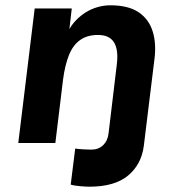

<svg xmlns="http://www.w3.org/2000/svg" viewBox="-20 -540 664 725"><path d="M523 11Q514 81 463.5 123Q413 165 317 165Q305 165 282 163Q259 161 247 157L264 21Q276 23 295.5 24Q315 25 325 25Q352 25 369.5 8Q387 -9 390 -37L421 -296Q428 -352 410.5 -380Q393 -408 350 -408Q309 -408 282 -388.5Q255 -369 240 -331Q225 -293 218 -239L189 0H49L111 -508H251L242 -430Q252 -448 268 -464.5Q284 -481 304 -493.5Q324 -506 348 -513Q372 -520 397 -520Q464 -520 503 -494Q542 -468 556.5 -421.5Q571 -375 563 -315Z"/></svg>

Font: Inclusive Sans
Style: Italic
Weight: 400
Italic angle: -7°
Designer: Olivia King
Foundry: Olivia King
Version: Version 2.004